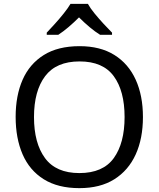

<svg xmlns="http://www.w3.org/2000/svg" viewBox="-20 -964 821 994"><path d="M720 -358Q720 -247 682.5 -164.5Q645 -82 572 -36Q499 10 391 10Q280 10 206.5 -36Q133 -82 97 -165Q61 -248 61 -359Q61 -469 97 -551Q133 -633 206.5 -679Q280 -725 392 -725Q499 -725 572 -679.5Q645 -634 682.5 -551.5Q720 -469 720 -358ZM156 -358Q156 -223 213 -145.5Q270 -68 391 -68Q513 -68 569 -145.5Q625 -223 625 -358Q625 -493 569 -569.5Q513 -646 392 -646Q271 -646 213.5 -569.5Q156 -493 156 -358ZM435 -944Q447 -922 469.5 -894.5Q492 -867 516.5 -840.5Q541 -814 560 -795V-784H498Q472 -800 444 -823.5Q416 -847 389 -874Q362 -847 335 -824Q308 -801 282 -784H222V-795Q241 -815 264.5 -841Q288 -867 310 -894.5Q332 -922 345 -944Z"/></svg>

Font: Noto Sans Carian
Style: Regular
Weight: 400
Designer: Monotype Design Team
Foundry: Monotype Imaging Inc.
Version: Version 2.002; ttfautohint (v1.8.4.7-5d5b)